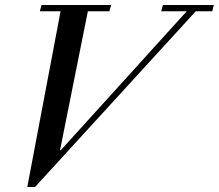

<svg xmlns="http://www.w3.org/2000/svg" viewBox="-20 -735 874 767"><path d="M222 -690H139L146 -715H424L417 -690H331L220 -136L222 -134L726 -690H624L631 -715H834L828 -690H762L120 12H89Z"/></svg>

Font: Justus
Style: ItalicOldstyle
Weight: 400
Italic angle: -12°
Version: Version 001.001